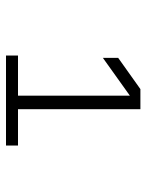

<svg xmlns="http://www.w3.org/2000/svg" viewBox="56 -926 488 640"><g transform="rotate(90 300.0 -606.0)"><path d="M165 -382V-422H299V-795L173 -705V-756L277 -830H344V-422H465V-382Z"/></g></svg>

Font: JetBrains Mono NL Thin
Style: Regular
Weight: 100
Monospace: yes
Designer: Philipp Nurullin, Konstantin Bulenkov
Foundry: JetBrains
Version: Version 2.305; ttfautohint (v1.8.4.7-5d5b)